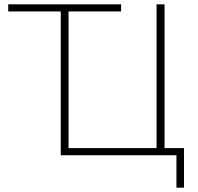

<svg xmlns="http://www.w3.org/2000/svg" viewBox="-20 -718 917 888"><path d="M796 150V0H261V-665H18V-698H540V-665H297V-33H704V-698H741V-33H831V150Z"/></svg>

Font: IBM Plex Sans ExtraLight
Style: Regular
Weight: 250
Designer: Mike Abbink, Paul van der Laan, Pieter van Rosmalen
Foundry: Bold Monday
Version: Version 3.201